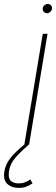

<svg xmlns="http://www.w3.org/2000/svg" viewBox="-63 -713 279 949"><path d="M57.6 0 148.4 -545.9H171.9L81.1 0ZM30.3 215.8Q-6.8 215.8 -27.8 195.1Q-48.8 174.3 -41 132.8Q-36.6 107.4 -23.2 85.4Q-9.8 63.5 11.2 42.7Q32.2 22 58.6 0H81.1Q39.1 36.6 12.9 66.7Q-13.2 96.7 -18.6 132.8Q-23.4 165.5 -11 179.4Q1.5 193.4 29.3 193.4Q47.9 193.4 60.5 188.2Q73.2 183.1 86.9 173.8L97.7 193.4Q80.1 205.1 64.7 210.4Q49.3 215.8 30.3 215.8ZM169.9 -647.5Q159.2 -647.9 152.8 -655.5Q146.5 -663.1 148.4 -673.8Q149.4 -680.7 156.7 -687Q164.1 -693.4 171.9 -693.4Q183.1 -693.4 189.5 -686Q195.8 -678.7 193.4 -668Q192.4 -660.2 185.3 -654.1Q178.2 -647.9 169.9 -647.5Z"/></svg>

Font: Inter Tight Thin
Style: Italic
Weight: 250
Italic angle: -9.39999°
Designer: Rasmus Andersson
Foundry: rsms
Version: Version 3.004